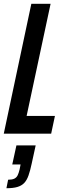

<svg xmlns="http://www.w3.org/2000/svg" viewBox="-21 -708 348 1017"><path d="M-1 0 145 -688H247L120 -94H270L250 0ZM13 289 22 244Q43 244 54.5 238.5Q66 233 72 221.5Q78 210 83 189L88 163H44L66 62H168L147 158Q139 196 130 221.5Q121 247 107 261.5Q93 276 70.5 282.5Q48 289 13 289Z"/></svg>

Font: Saira ExtraCondensed SemiBold
Style: Italic
Weight: 600
Width: 2
Italic angle: -12°
Designer: Hector Gatti with collaboration of the Omnibus-Type team
Foundry: Omnibus-Type
Version: Version 1.101